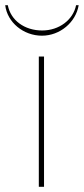

<svg xmlns="http://www.w3.org/2000/svg" viewBox="-49 -717 322 737"><path d="M120 0V-500H100V0ZM-29 -697C-21 -631 41 -580 112 -580C181 -580 242 -631 253 -697H243C232 -641 178 -600 113 -600C45 -600 -8 -639 -19 -697Z"/></svg>

Font: Perun Thin
Style: Regular
Weight: 100
Foundry: Copyright (c) Stefan Peev, Context Ltd, 2016
Version: Version 1.089